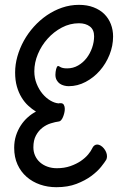

<svg xmlns="http://www.w3.org/2000/svg" viewBox="-20 -737 491 800"><path d="M422.9 -71.8Q416.5 -61 401.1 -41.7Q385.7 -22.5 360.4 -3.7Q335 15.1 298.8 29.1Q262.7 43 214.8 43Q178.7 43 147 32Q115.2 21 91.1 0Q66.9 -21 53 -51.5Q39.1 -82 39.1 -121.1Q39.1 -148.4 46.6 -171.9Q54.2 -195.3 66.7 -214.4Q79.1 -233.4 95.5 -248Q111.8 -262.7 129.9 -272Q113.3 -282.2 97.7 -296.6Q82 -311 69.8 -331.1Q57.6 -351.1 50.3 -376.7Q43 -402.3 43 -435.1Q43 -468.3 52.5 -502Q62 -535.6 79.3 -567.1Q96.7 -598.6 121.1 -625.7Q145.5 -652.8 175 -673.1Q204.6 -693.4 238.5 -705.1Q272.5 -716.8 309.1 -716.8Q343.3 -716.8 369.9 -706.5Q396.5 -696.3 414.6 -678.5Q432.6 -660.6 441.9 -636.5Q451.2 -612.3 451.2 -585Q451.2 -545.9 436.3 -508.8Q421.4 -471.7 396 -442.6Q370.6 -413.6 336.9 -395.8Q303.2 -377.9 266.1 -377.9Q256.8 -377.9 247.1 -380.4Q237.3 -382.8 229.2 -388.4Q221.2 -394 216.1 -403.3Q210.9 -412.6 210.9 -425.8Q210.9 -431.2 211.7 -437.5Q212.4 -443.8 213.9 -449.2Q215.3 -454.6 217.3 -458.3Q219.2 -461.9 222.2 -461.9Q224.6 -461.9 226.8 -460.4Q229 -459 232.7 -457Q236.3 -455.1 242.7 -453.6Q249 -452.1 259.8 -452.1Q284.7 -452.1 305.4 -464.1Q326.2 -476.1 340.8 -495.1Q355.5 -514.2 363.8 -538.1Q372.1 -562 372.1 -585.9Q372.1 -613.3 354.5 -626.7Q336.9 -640.1 309.1 -640.1Q271.5 -640.1 237.8 -622.3Q204.1 -604.5 178.5 -575.9Q152.8 -547.4 137.9 -511.7Q123 -476.1 123 -439.9Q123 -412.1 132.6 -388.2Q142.1 -364.3 157 -346.4Q171.9 -328.6 189.7 -318.1Q207.5 -307.6 224.1 -306.2Q226.6 -307.1 228.5 -307.1Q230.5 -307.1 232.9 -307.1Q242.2 -307.1 246.1 -300Q250 -293 250 -283.2Q250 -274.9 247.8 -265.9Q245.6 -256.8 242.4 -249.3Q239.3 -241.7 234.9 -236.6Q230.5 -231.4 226.1 -231Q210.4 -229 191.7 -223.1Q172.9 -217.3 156.7 -204.8Q140.6 -192.4 129.9 -172.6Q119.1 -152.8 119.1 -123Q119.1 -104 126.5 -87.9Q133.8 -71.8 147 -60.3Q160.2 -48.8 178 -42.5Q195.8 -36.1 216.8 -36.1Q248 -36.1 273.2 -44.9Q298.3 -53.7 316.9 -66.4Q335.4 -79.1 347.2 -93.3Q358.9 -107.4 363.8 -118.2Q367.7 -127 373.3 -130.9Q378.9 -134.8 384.8 -134.8Q392.1 -134.8 399.4 -130.4Q406.7 -126 412.6 -118.9Q418.5 -111.8 422.1 -103.3Q425.8 -94.7 425.8 -85.9Q425.8 -78.1 422.9 -71.8Z"/></svg>

Font: Grand Hotel
Style: Regular
Weight: 400
Designer: Brian J. Bonislawsky & Jim Lyles for Astigmatic (AOETI)
Foundry: Astigmatic (AOETI)
Version: Version 001.000